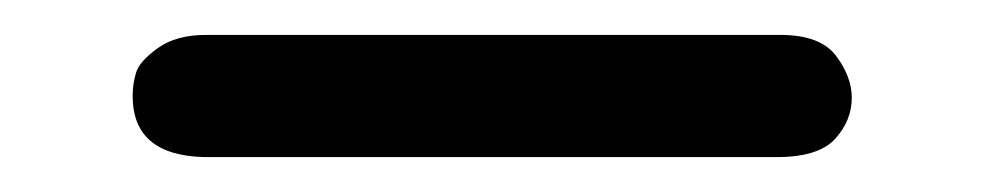

<svg xmlns="http://www.w3.org/2000/svg" viewBox="-20 5 565 110"><path d="M56 60Q56 53 58 46.5Q60 40 70.5 32.5Q81 25 98 25H427Q450 25 459 37Q468 49 468 61Q468 74 458.5 84.5Q449 95 425 95H97Q56 94 56 60Z"/></svg>

Font: CMU Typewriter Text
Style: Regular
Weight: 500
Monospace: yes
Version: Version 0.7.0